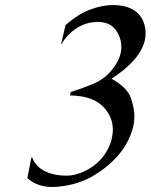

<svg xmlns="http://www.w3.org/2000/svg" viewBox="-20 -726 597 761"><path d="M188.5 15.1Q126 15.1 88.4 -20.5L104.5 -102.1H107.4Q126 -51.3 191.4 -35.6Q214.8 -29.8 246.1 -29.8Q277.3 -29.8 314.9 -47.4Q371.1 -73.7 400.9 -123.5Q417 -150.4 422.1 -172.6Q427.2 -194.8 427.2 -212.4Q427.2 -217.8 426.8 -222.7Q422.9 -272.5 382.1 -309.3Q341.3 -346.2 257.8 -347.7L260.3 -361.3Q296.4 -372.1 344.2 -391.4Q392.1 -410.6 421.4 -446.3Q450.7 -481.9 458 -514.2Q460 -523.4 460.9 -533.2Q460.9 -536.6 460.9 -540Q460.9 -577.1 438 -608.2Q415 -639.2 365.7 -639.2Q361.3 -639.2 357.4 -638.7Q301.3 -635.3 256.3 -592.8Q235.8 -573.2 224.1 -550.8H222.2L239.7 -626.5Q291 -671.4 339.1 -688.7Q387.2 -706.1 427.7 -706.1Q538.6 -704.6 555.2 -616.2Q557.1 -605.5 557.1 -594.2Q557.1 -579.6 553.7 -564.9Q539.1 -502.4 460 -440.9Q443.4 -427.7 421.9 -414.1Q484.4 -379.4 498.5 -338.1Q512.7 -296.9 512.7 -265.6Q512.7 -244.6 507.8 -223.6Q506.3 -216.3 503.9 -209Q470.7 -103.5 354 -31.7Q292.5 5.9 212.9 13.7Q200.2 15.1 188.5 15.1Z"/></svg>

Font: Caudex
Style: Italic
Weight: 400
Italic angle: -13°
Version: Version 1.04